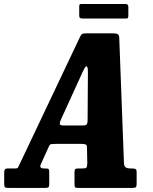

<svg xmlns="http://www.w3.org/2000/svg" viewBox="-78 -918 748 938"><path d="M-57.5 -23V-73.5Q-57.5 -85 -54.2 -90Q-51 -95 -38.5 -95H-5Q8 -95 10 -99.8Q12 -104.5 16.5 -113L314 -740Q318.5 -749 323 -752Q327.5 -755 342.5 -755H476Q491.5 -755 497.5 -751Q503.5 -747 504.5 -735.5L527.5 -123Q528 -106.5 535.5 -100.8Q543 -95 560.5 -95H567.5Q579.5 -95 584.5 -92Q589.5 -89 589.5 -76.5V-20Q589.5 -6.5 585.5 -3.2Q581.5 0 568.5 0H302.5Q290 0 288 -4Q286 -8 286 -20.5V-76.5Q286 -89.5 289.8 -92.2Q293.5 -95 306.5 -95H325Q340.5 -95 344 -99Q347.5 -103 348.5 -117.5L347 -197.5Q347 -209 341 -212Q335 -215 321 -215H193Q179.5 -215 172.5 -214Q165.5 -213 161.5 -204L121 -114.5Q113 -95 137 -95H146Q156 -95 159.2 -91.8Q162.5 -88.5 162.5 -78V-19Q162.5 -6.5 158.5 -3.2Q154.5 0 142.5 0H-34Q-50.5 0 -54 -3.2Q-57.5 -6.5 -57.5 -23ZM326 -567 219.5 -333.5Q214 -321.5 214 -313.2Q214 -305 232.5 -305H325.5Q343.5 -305 346.8 -311.8Q350 -318.5 350 -332L351.5 -569Q351 -594 344.5 -594Q340.5 -594 335.8 -586Q331 -578 326 -567ZM309 -843.5V-885Q309 -892 310.5 -895.2Q312 -898.5 319 -898.5H532Q541 -898.5 545 -895.8Q549 -893 549 -883V-842.5Q549 -834.5 547.2 -831Q545.5 -827.5 538 -827.5H326.5Q316.5 -827.5 312.8 -830.2Q309 -833 309 -843.5Z"/></svg>

Font: Besley* Condensed
Style: Bold Italic
Weight: 700
Width: 3
Italic angle: -13°
Designer: Owen Earl
Foundry: indestructible type*
Version: Version 3.000; ttfautohint (v1.8.3)